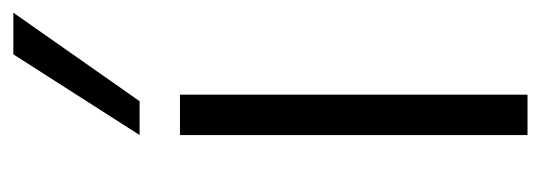

<svg xmlns="http://www.w3.org/2000/svg" viewBox="-288 -542 830 295"><g transform="rotate(-90 127.5 -395.0)"><path d="M67 0V-534H129V0ZM67 -596 191 -790H255L119 -596Z"/></g></svg>

Font: Georama ExtraCondensed Thin Light
Style: Regular
Weight: 300
Version: Version 1.001